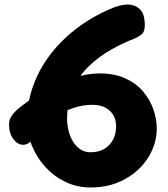

<svg xmlns="http://www.w3.org/2000/svg" viewBox="-20 -820 745 850"><path d="M487 -788Q495 -791 511.5 -795.5Q528 -800 546 -800Q576 -800 598.5 -780Q621 -760 621 -707Q621 -679 606.5 -667.5Q592 -656 577 -650Q523 -629 470 -599Q417 -569 373 -526.5Q329 -484 303 -426.5Q277 -369 277 -292Q277 -269 283 -243.5Q289 -218 301.5 -196Q314 -174 334 -160Q354 -146 381 -146Q417 -146 442 -161Q467 -176 480.5 -202Q494 -228 494 -261Q494 -289 481.5 -310.5Q469 -332 445.5 -344Q422 -356 390 -356Q346 -356 303 -341.5Q260 -327 221 -299Q182 -271 147 -229Q142 -222 132 -210Q122 -198 109.5 -188.5Q97 -179 83 -179Q58 -179 39 -204.5Q20 -230 20 -270Q20 -292 34 -310.5Q48 -329 67 -344Q86 -359 100 -369Q141 -398 194.5 -427Q248 -456 307 -475.5Q366 -495 421 -495Q487 -495 535 -473Q583 -451 613.5 -415Q644 -379 659 -336Q674 -293 674 -251Q674 -201 653 -154Q632 -107 593 -70Q554 -33 500.5 -11.5Q447 10 381 10Q321 10 270 -14.5Q219 -39 181 -80.5Q143 -122 121.5 -174.5Q100 -227 100 -283Q100 -369 129 -446Q158 -523 210 -588Q262 -653 332.5 -704Q403 -755 487 -788Z"/></svg>

Font: Playpen Sans ExtraBold
Style: Regular
Weight: 800
Designer: Laura Meseguer, Veronika Burian, José Scaglione
Foundry: TypeTogether
Version: Version 1.001